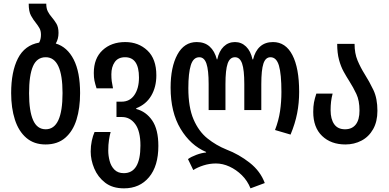

<svg xmlns="http://www.w3.org/2000/svg" viewBox="-20 -780 2125 1050"><path d="M285 -542Q348 -523 383 -454.5Q418 -386 418 -271Q418 -189 398.5 -126Q379 -63 337 -26.5Q295 10 229 10Q166 10 124 -26Q82 -62 61.5 -125.5Q41 -189 41 -271Q41 -388 78 -460.5Q115 -533 194 -547Q204 -565 204 -590Q204 -612 195.5 -626.5Q187 -641 176 -655Q162 -672 149.5 -694.5Q137 -717 137 -760H233Q233 -734 241.5 -717.5Q250 -701 263 -686Q276 -671 288 -651.5Q300 -632 300 -600Q300 -567 285 -542ZM230 -73Q322 -73 322 -271Q322 -467 230 -467Q182 -467 160.5 -418Q139 -369 139 -270Q139 -173 161 -123Q183 -73 230 -73Z M658 250Q595 250 555 219Q515 188 495.5 141.5Q476 95 476 49Q476 18 482 -10Q488 -38 497 -58H585Q580 -41 576 -15Q572 11 572 44Q572 71 579.5 100Q587 129 606 148Q625 167 657 167Q748 167 748 16Q748 -63 719.5 -101.5Q691 -140 647 -140H617V-224H645Q690 -224 715 -260.5Q740 -297 740 -356Q740 -467 664 -467Q626 -467 607.5 -440.5Q589 -414 589 -374Q589 -352 591 -336.5Q593 -321 598 -297H508Q500 -322 496.5 -339Q493 -356 493 -381Q493 -461 541 -505.5Q589 -550 665 -550Q737 -550 786 -504Q835 -458 835 -368Q835 -304 807 -256.5Q779 -209 725 -188V-184Q779 -170 812.5 -121Q846 -72 846 18Q846 128 795 189Q744 250 658 250Z M1350 250Q1333 208 1302.5 178Q1272 148 1235 131Q1198 114 1161 114Q1126 114 1093 124.5Q1060 135 1037 150L1008 90Q1026 77 1054.5 66.5Q1083 56 1107 54V51Q1022 15 967.5 -75.5Q913 -166 913 -301Q913 -413 950 -481.5Q987 -550 1056 -550Q1099 -550 1126.5 -525.5Q1154 -501 1166 -455H1168Q1178 -501 1203.5 -525.5Q1229 -550 1265 -550Q1300 -550 1325.5 -525.5Q1351 -501 1361 -455H1364Q1375 -501 1402.5 -525.5Q1430 -550 1473 -550Q1542 -550 1579 -479Q1616 -408 1616 -278Q1616 -217 1605 -160.5Q1594 -104 1569 -44L1484 -69Q1504 -121 1511.5 -172Q1519 -223 1519 -277Q1519 -375 1505.5 -421Q1492 -467 1459 -467Q1432 -467 1420.5 -432Q1409 -397 1409 -320V-178H1316V-320Q1316 -398 1304 -432.5Q1292 -467 1265 -467Q1237 -467 1225 -432.5Q1213 -398 1213 -320V-178H1121V-320Q1121 -397 1109 -432Q1097 -467 1070 -467Q1037 -467 1023.5 -423.5Q1010 -380 1010 -298Q1010 -193 1038.5 -127Q1067 -61 1114.5 -23Q1162 15 1219 38Q1287 64 1345.5 110Q1404 156 1428 221Z M1869 10Q1790 10 1741.5 -36.5Q1693 -83 1693 -168Q1693 -198 1697 -219.5Q1701 -241 1710 -268H1799Q1793 -245 1790.5 -224Q1788 -203 1788 -177Q1788 -129 1807.5 -101Q1827 -73 1867 -73Q1905 -73 1925.5 -99Q1946 -125 1946 -175Q1946 -230 1929 -266Q1912 -302 1891 -335Q1875 -360 1859.5 -388Q1844 -416 1834 -453Q1824 -490 1824 -540H1919Q1919 -488 1935.5 -449Q1952 -410 1974 -375Q2000 -334 2022 -288Q2044 -242 2044 -174Q2044 -115 2020.5 -73.5Q1997 -32 1957 -11Q1917 10 1869 10Z"/></svg>

Font: Noto Sans Georgian ExtraCondensed Medium
Style: Regular
Weight: 500
Width: 2
Designer: Monotype Design Team, Akaki Razmadze
Foundry: Google LLC
Version: Version 2.005; ttfautohint (v1.8.4.7-5d5b)